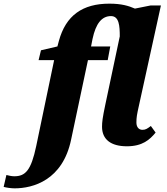

<svg xmlns="http://www.w3.org/2000/svg" viewBox="-153 -790 914 1050"><path d="M-73 240C27 240 190 196 236 -27L328 -461H436L450 -536H345L353 -577C371 -662 404 -702 454 -702C499 -702 502 -647 502 -591L423 -218C408 -147 405 -122 405 -97C405 -27 454 10 541 10C626 10 666 -26 698 -65L672 -101C652 -86 643 -80 626 -80C606 -80 593 -95 593 -120C593 -148 596 -164 606 -209L727 -760H670L585 -743C550 -758 512 -770 445 -770C299 -770 207 -706 169 -566L161 -536L71 -515L58 -461H143L45 9C17 142 -14 174 -75 174C-89 174 -107 170 -118 167L-133 232C-120 236 -92 240 -73 240Z"/></svg>

Font: Noto Serif SemiCondensed Black
Style: Italic
Weight: 900
Width: 4
Italic angle: -12°
Designer: Monotype Design Team
Foundry: Monotype Imaging Inc.
Version: Version 2.014